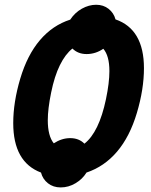

<svg xmlns="http://www.w3.org/2000/svg" viewBox="-20 -737 640 814"><path d="M237.3 57.6Q205.6 57.6 183.3 40Q161.1 22.5 153.8 -5.4Q36.1 -49.8 36.1 -214.8Q36.1 -303.7 65.9 -403.8Q95.7 -503.9 149.4 -566.9Q203.1 -629.9 277.8 -653.8Q297.4 -683.6 327.1 -700.2Q356.9 -716.8 387.7 -716.8Q418.5 -716.8 440.4 -699.5Q462.4 -682.1 469.7 -654.8Q590.3 -613.3 590.3 -447.8Q590.3 -358.9 560.3 -258.3Q530.3 -157.7 476.3 -94.2Q422.4 -30.8 346.7 -5.4Q329.6 22.5 300 40Q270.5 57.6 237.3 57.6ZM443.8 -435.5Q443.8 -500.5 418 -530.3Q385.3 -507.8 347.2 -507.8Q310.5 -507.8 287.1 -531.2Q256.8 -507.3 233.9 -460.7Q210.9 -414.1 196.8 -344.5Q182.6 -274.9 182.6 -227.5Q182.6 -160.6 208 -129.4Q241.7 -151.4 277.8 -151.4Q314.5 -151.4 337.9 -127.9Q368.7 -151.9 391.6 -199.2Q414.6 -246.6 429.2 -316.4Q443.8 -386.2 443.8 -435.5Z"/></svg>

Font: Cousine
Style: Bold Italic
Weight: 700
Italic angle: -12°
Monospace: yes
Designer: Steve Matteson
Foundry: Ascender Corporation
Version: Version 1.20